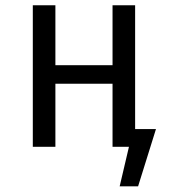

<svg xmlns="http://www.w3.org/2000/svg" viewBox="-20 -546 640 714"><path d="M398.5 0V-234.5H186V0H102V-526.5H186V-303.5H398.5V-526.5H482.5V0ZM560 -66 493.5 147H425L459.5 0H424L426.5 -66Z"/></svg>

Font: Fast_Mono
Style: Regular
Weight: 400
Monospace: yes
Designer: Carrois Corporate, Edenspiekermann AG, Nikita Prokopov
Foundry: Carrois Corporate, Edenspiekermann AG, Nikita Prokopov
Version: Version 5.002